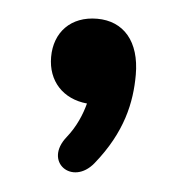

<svg xmlns="http://www.w3.org/2000/svg" viewBox="-33 -175 314 333"><g transform="rotate(5 124.0 -8.5)"><path d="M141 107C188 49 199 -4 199 -52C199 -110 170 -143 124 -143C78 -143 50 -113 50 -70C50 -28 77 1 119 5C114 24 105 46 89 66C52 112 106 150 141 107Z"/></g></svg>

Font: Nunito
Style: Bold
Weight: 700
Designer: Vernon Adams
Foundry: Vernon Adams
Version: Version 3.602